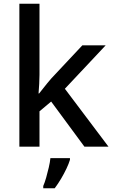

<svg xmlns="http://www.w3.org/2000/svg" viewBox="-20 -780 603 1021"><path d="M190 -382Q190 -361 188.5 -333.5Q187 -306 185 -283H188Q196 -293 207.5 -307.5Q219 -322 231 -337Q243 -352 253 -363L418 -539H542L325 -308L557 0H429L252 -240L190 -188V0H83V-760H190ZM352 70Q346 90 333.5 116.5Q321 143 305 170Q289 197 271 221H210V209Q218 191 225.5 164.5Q233 138 239.5 110Q246 82 248 61H352Z"/></svg>

Font: Noto Sans Adlam Unjoined Medium
Style: Regular
Weight: 500
Version: Version 3.001